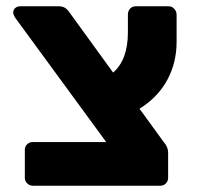

<svg xmlns="http://www.w3.org/2000/svg" viewBox="-20 -591 630 611"><path d="M424 -245 501 -139Q515 -123 515 -106V-25Q515 -15 508 -7.5Q501 0 490 0H84Q74 0 66.5 -7.5Q59 -15 59 -25V-114Q59 -125 66.5 -132Q74 -139 84 -139H318L28 -535Q22 -545 22 -551Q22 -560 28.5 -565.5Q35 -571 44 -571H168Q188 -571 200 -553L340 -360Q387 -401 387 -488V-544Q387 -556 394 -563.5Q401 -571 412 -571H517Q527 -571 534.5 -563Q542 -555 542 -544V-458Q542 -391 512 -336Q482 -281 424 -245Z"/></svg>

Font: Rubik
Style: Regular
Weight: 700
Designer: Hubert & Fischer
Foundry: Hubert & Fischer
Version: Version 1.100